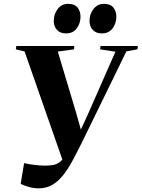

<svg xmlns="http://www.w3.org/2000/svg" viewBox="-20 -988 754 1023"><path d="M185 15.5Q157.5 15.5 131.8 7.5Q106 -0.5 90 -8L108.5 -119Q126.5 -114.5 147.2 -111.5Q168 -108.5 186.8 -107Q205.5 -105.5 218.5 -105.5Q241.5 -105.5 259.2 -108.2Q277 -111 291.8 -120Q306.5 -129 320.5 -148.2Q334.5 -167.5 349.5 -201L323 -107L111 -714L64.5 -725L67 -743H375.5L374.5 -725L288 -713.5L386.5 -384L420 -264.5L377.5 -225.5L449.5 -381.5L595 -712.5L513.5 -725L515.5 -743H714.5L712 -725L653.5 -714.5L419 -234Q390 -175.5 364.8 -129Q339.5 -82.5 313 -50.5Q286.5 -18.5 255.8 -1.5Q225 15.5 185 15.5ZM332 -810Q300.5 -810 283.5 -828.8Q266.5 -847.5 266.5 -877Q266.5 -913 287.5 -940.2Q308.5 -967.5 343.5 -967.5Q378 -967.5 393.5 -947.5Q409 -927.5 409 -899.5Q409 -864.5 389.2 -837.2Q369.5 -810 332 -810ZM522.5 -810Q491.5 -810 474.2 -828.8Q457 -847.5 457 -877Q457 -913 478.2 -940.2Q499.5 -967.5 534 -967.5Q568.5 -967.5 584.2 -947.5Q600 -927.5 600 -899.5Q600 -864.5 580 -837.2Q560 -810 522.5 -810Z"/></svg>

Font: Merriweather 144pt ExtraBold
Style: Italic
Weight: 800
Italic angle: -7.8°
Version: Version 2.101